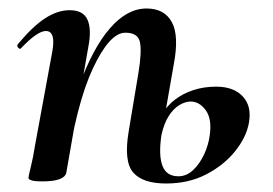

<svg xmlns="http://www.w3.org/2000/svg" viewBox="-20 -419 642 452"><path d="M371 13Q316 13 293.5 -13Q271 -39 283 -110L306 -248Q314 -297 309.5 -319.5Q305 -342 275 -342Q238 -342 198.5 -257.5Q159 -173 136 -12L118 -13Q136 -132 167 -218.5Q198 -305 238.5 -352Q279 -399 325 -399Q367 -399 384.5 -367Q402 -335 389 -267L360 -101Q353 -53 362.5 -28.5Q372 -4 400 -4Q419 -4 434.5 -18.5Q450 -33 460.5 -55.5Q471 -78 474 -102Q479 -140 464 -160Q449 -180 429 -180Q416 -180 402 -171.5Q388 -163 377 -145.5Q366 -128 360 -101L344 -102Q349 -128 361 -149Q373 -170 392 -184.5Q411 -199 435.5 -207Q460 -215 489 -215Q530 -215 551.5 -192Q573 -169 566 -130Q560 -96 533.5 -63Q507 -30 465.5 -8.5Q424 13 371 13ZM80 8Q61 8 54 5.5Q47 3 47 0Q47 -4 52.5 -26Q58 -48 62 -74L103 -297Q112 -346 88 -346Q78 -346 63.5 -336Q49 -326 30 -306Q27 -302 23 -306.5Q19 -311 22 -315Q58 -358 87 -376.5Q116 -395 144 -395Q176 -395 186 -372.5Q196 -350 188 -309L136 -12Q131 8 80 8Z"/></svg>

Font: Cormorant Infant Light
Style: Italic
Weight: 300
Italic angle: -10°
Designer: Christian Thalmann (Catharsis Fonts)
Foundry: Catharsis Fonts
Version: Version 4.001